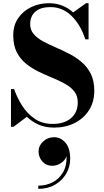

<svg xmlns="http://www.w3.org/2000/svg" viewBox="-20 -780 645 1196"><path d="M220.2 163.6Q220.2 127.7 248.8 101.2Q277.3 74.7 317.1 74.7Q357.9 74.7 387.6 108.8Q417.2 142.8 417.2 208.7Q417.2 258.8 392.6 301.5Q367.9 344.2 323.1 370.4Q278.3 396.5 218.3 396.5V376.5Q266.4 376.5 307 356Q347.7 335.4 371.8 294.7Q396 253.9 395 193.4Q383.8 220.5 358.6 236.6Q333.5 252.7 305.7 252.7Q268.1 252.7 244.1 226.1Q220.2 199.5 220.2 163.6ZM64.2 10H48.3V-225.1H67.9Q85.7 -173.1 117.1 -123.2Q148.4 -73.2 195.6 -40.6Q242.7 -8.1 308.1 -8.1Q380.1 -8.1 422.2 -43.8Q464.4 -79.6 464.4 -142.6Q464.4 -183.3 442.6 -210.7Q420.9 -238 385 -257.9Q349.1 -277.8 306.3 -295.4Q263.4 -313 220.6 -333.7Q177.7 -354.5 141.8 -383.5Q106 -412.6 84.2 -455.2Q62.5 -497.8 62.5 -560.1Q62.5 -622.6 93.5 -667.4Q124.5 -712.2 175.2 -736.1Q225.8 -760 284.7 -760Q329.6 -760 367.4 -745.2Q405.3 -730.5 436 -702.6L515.6 -760H531.7V-534.9H511.7Q481.7 -626.5 425.4 -681.2Q369.1 -735.8 294.4 -735.8Q233.6 -735.8 200.8 -707.9Q168 -679.9 168 -629.9Q168 -593.5 189.6 -568.1Q211.2 -542.7 246.8 -523.3Q282.5 -503.9 325.1 -485.6Q367.7 -467.3 410.3 -445.4Q452.9 -423.6 488.5 -393.3Q524.2 -363 545.8 -319.7Q567.4 -276.4 567.4 -214.8Q567.4 -145 534.3 -93.4Q501.2 -41.7 444.6 -13.4Q387.9 14.9 317.4 14.9Q262.9 14.9 220.9 -3.5Q179 -22 147.5 -52.5Z"/></svg>

Font: Bodoni* 11
Style: Bold
Weight: 700
Version: Version 2.000; ttfautohint (v1.8.1)